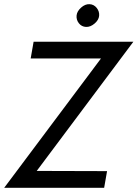

<svg xmlns="http://www.w3.org/2000/svg" viewBox="-35 -900 659 920"><path d="M126 -700H604L141 -81L478 -80L464 0H-15L449 -620H112ZM332 -826Q334 -846 353.5 -863.5Q373 -881 394 -880Q415 -879 428.5 -862Q442 -845 440 -824Q438 -804 418 -787Q398 -770 377 -771Q356 -772 343 -788.5Q330 -805 332 -826Z"/></svg>

Font: Jost
Style: Italic
Weight: 400
Italic angle: -5°
Version: Version 3.710